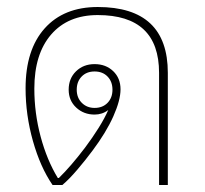

<svg xmlns="http://www.w3.org/2000/svg" viewBox="-20 -528 585 548"><path d="M130 0Q95 -51 74 -125.5Q53 -200 53 -276Q53 -386 107.5 -447Q162 -508 259 -508Q459 -508 459 -320V0H434V-320Q434 -485 259 -485Q174 -485 126 -429.5Q78 -374 78 -275Q78 -205 96 -138Q114 -71 145 -20H148Q182 -53 223 -107Q244 -135 261.5 -163Q279 -191 289 -214Q272 -201 250 -201Q219 -201 197.5 -221Q176 -241 176 -272Q176 -304 197 -324.5Q218 -345 250 -345Q282 -345 303 -325Q324 -305 324 -273Q324 -242 303.5 -196Q283 -150 244 -98Q224 -71 200.5 -43.5Q177 -16 158 0ZM250 -220Q273 -220 287 -234.5Q301 -249 301 -272Q301 -295 287 -309.5Q273 -324 250 -324Q227 -324 213 -309.5Q199 -295 199 -272Q199 -249 213.5 -234.5Q228 -220 250 -220Z"/></svg>

Font: Noto Sans Thai Looped UI Thin
Style: Regular
Weight: 100
Designer: Cadson Demak Team
Foundry: Cadson Demak Co., Ltd.
Version: Version 1.000; ttfautohint (v1.8.4.7-5d5b)